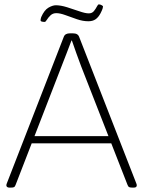

<svg xmlns="http://www.w3.org/2000/svg" viewBox="-20 -854 653 876"><path d="M23 2Q16 2 12.5 -1Q9 -4 9 -8Q9 -10 9.5 -12.5Q10 -15 11 -17L271 -686Q274 -694 281 -698Q288 -702 300 -702H311Q324 -702 331 -698Q338 -694 341 -686L602 -17Q603 -15 603.5 -12.5Q604 -10 604 -8Q604 -4 601 -1Q598 2 590 2H585Q575 2 570 0Q565 -2 562 -10L350 -552Q338 -583 328 -612Q318 -641 308 -669H306Q295 -641 284.5 -612.5Q274 -584 261 -552L51 -10Q48 -2 43.5 0Q39 2 28 2ZM106 -200V-233H505V-200ZM184 -754Q180 -754 175.5 -754.5Q171 -755 168 -756.5Q165 -758 165 -762Q165 -765 166 -768.5Q167 -772 168 -776Q182 -808 201 -819Q220 -830 235 -830Q257 -830 286 -821Q315 -812 342 -802.5Q369 -793 385 -793Q400 -793 408.5 -803.5Q417 -814 422 -824Q427 -834 431 -834Q437 -834 443.5 -830.5Q450 -827 450 -824Q450 -821 448 -814.5Q446 -808 439 -794Q429 -775 416 -766Q403 -757 383 -757Q358 -757 330.5 -766.5Q303 -776 278.5 -785Q254 -794 237 -794Q221 -794 210.5 -784Q200 -774 194 -764Q188 -754 184 -754Z"/></svg>

Font: Asap Thin
Style: Regular
Weight: 250
Designer: Pablo Cosgaya
Foundry: Omnibus-Type
Version: Version 3.001